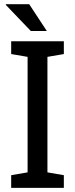

<svg xmlns="http://www.w3.org/2000/svg" viewBox="-20 -911 363 931"><path d="M7.8 0ZM34.2 -648.9V-710.9H289.6V-648.9L210 -635.3V-75.2L289.6 -61.5V0H34.2V-61.5L113.8 -75.2V-635.3ZM207 -760.7H129.4L7.8 -887.7L9.3 -890.6H121.6Z"/></svg>

Font: TypoPRO Roboto Slab
Style: Regular
Weight: 400
Designer: Google
Version: Version 1.100263; 2013; ttfautohint (v0.94.20-1c74) -l 8 -r 